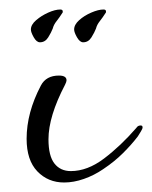

<svg xmlns="http://www.w3.org/2000/svg" viewBox="-20 -376 320 404"><path d="M115 8Q81 8 58.5 -15.5Q36 -39 36 -84Q36 -139 66 -196Q77 -217 104 -217Q120 -217 120 -207Q120 -204 117 -198Q82 -131 82 -83Q82 -48 94.5 -32Q107 -16 129 -16Q164 -16 199 -42.5Q234 -69 267 -107Q270 -112 276 -112Q280 -112 280 -108Q280 -105 276.5 -99.5Q273 -94 270 -89Q257 -72 239 -54Q221 -36 197 -20Q178 -7 156.5 0.5Q135 8 115 8ZM155 -287Q148 -287 142 -297.5Q136 -308 136 -314Q136 -324 146.5 -333.5Q157 -343 172 -349.5Q187 -356 198 -356Q202 -356 203 -353V-350Q196 -339 190 -331.5Q184 -324 182 -316Q179 -308 172.5 -297.5Q166 -287 155 -287ZM64 -287Q57 -287 51 -297.5Q45 -308 45 -314Q45 -324 56 -333.5Q67 -343 81.5 -349.5Q96 -356 107 -356Q111 -356 112 -353V-350Q105 -339 99 -331.5Q93 -324 91 -316Q88 -308 81.5 -297.5Q75 -287 64 -287Z"/></svg>

Font: Lavishly Yours
Style: Regular
Weight: 400
Designer: Robert E. Leuschke
Foundry: Robert E. Leuschke
Version: Version 1.010; ttfautohint (v1.8.3)